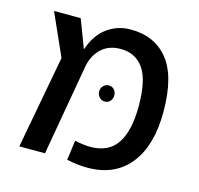

<svg xmlns="http://www.w3.org/2000/svg" viewBox="-89 -665 799 772"><g transform="rotate(15 310.5 -279.0)"><path d="M46 0ZM338 12Q296 12 252 2L263 -80Q301 -72 328 -72Q404 -72 439 -125Q474 -178 474 -280Q474 -389 440.5 -436.5Q407 -484 345 -484Q297 -484 266.5 -456.5Q236 -429 226 -383L159 0H52L124 -387L46 -562H157L202 -444Q223 -507 266 -538.5Q309 -570 364 -570Q464 -570 520 -500.5Q576 -431 576 -283Q576 -143 514 -65.5Q452 12 338 12ZM368 -297Q368 -283 359.5 -273Q351 -263 337 -263Q323 -263 314 -273Q305 -283 305 -297Q305 -310 314 -320Q323 -330 337 -330Q351 -330 359.5 -320Q368 -310 368 -297Z"/></g></svg>

Font: Assistant SemiBold
Style: Regular
Weight: 600
Designer: Hebrew By Ben Nathan, Latin by Paul Hunt
Version: Version 2.001; ttfautohint (v1.6)